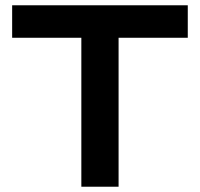

<svg xmlns="http://www.w3.org/2000/svg" viewBox="-20 -707 757 727"><path d="M288 0V-564H26V-687H691V-564H429V0Z"/></svg>

Font: Archivo SemiExpanded SemiBold
Style: Regular
Weight: 600
Width: 6
Designer: Hector Gatti
Foundry: Omnibus-Type
Version: Version 2.001